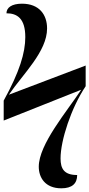

<svg xmlns="http://www.w3.org/2000/svg" viewBox="-20 -780 484 1040"><path d="M312 240C371 240 398 214 398 168C327 168 308 134 308 78C308 -19 365 -195 444 -313V-425L28 -267C106 -381 235 -501 235 -626C235 -700 193 -760 99 -760C44 -760 15 -739 15 -708C73 -708 117 -680 117 -579C117 -494 86 -391 0 -235V-127L420 -294C342 -176 190 2 190 123C190 181 224 240 312 240Z"/></svg>

Font: Noto Serif Display
Style: Bold
Weight: 700
Designer: Monotype Design Team
Foundry: Monotype Imaging Inc.
Version: Version 2.009